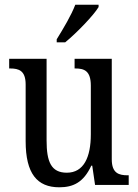

<svg xmlns="http://www.w3.org/2000/svg" viewBox="-20 -786 588 816"><path d="M221 -619V-606H257C307 -647 378 -721 399 -756V-766H300C283 -721 250 -666 221 -619ZM232 10C290 10 335 -10 368 -82H372L384 0H527V-41H523C486 -41 455 -49 455 -109V-536H297V-495H300C337 -495 366 -486 366 -422V-215C366 -118 336 -52 264 -52C197 -52 178 -99 178 -189V-536H19V-495H23C60 -495 89 -486 89 -427V-186C89 -48 138 10 232 10Z"/></svg>

Font: Noto Serif Bengali Condensed
Style: Regular
Weight: 400
Width: 3
Designer: Juan Bruce, Universal Thirst, Indian Type Foundry and the Monotype Design Team.
Foundry: Monotype Imaging Inc.
Version: Version 2.003